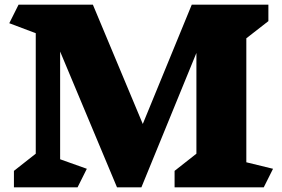

<svg xmlns="http://www.w3.org/2000/svg" viewBox="-20 -806 1216 827"><path d="M1116 1H732V-70L826 -144V-578L589 1H484L239 -584V-120L354 -79L314 1H40V-70L134 -144V-663L20 -706L60 -786H380L595 -272L806 -786H1136V-715L1041 -641V-107L1156 -79Z"/></svg>

Font: Inknut Antiqua Black
Style: Regular
Weight: 900
Designer: Claus Eggers Sørensen
Foundry: Claus Eggers Sørensen
Version: Version 1.003; ttfautohint (v1.8.2) -l 8 -r 50 -G 200 -x 14 